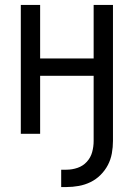

<svg xmlns="http://www.w3.org/2000/svg" viewBox="-20 -540 540 775"><path d="M227 215V145H248Q271 145 293 137.5Q315 130 330.5 113Q346 96 352 74Q358 52 358 29V-234H142V0H64V-520H142V-304H358V-520H436V29Q436 54 431.5 79Q427 104 415.5 126Q404 148 386 166Q368 184 345.5 195Q323 206 298 210.5Q273 215 248 215Z"/></svg>

Font: Iosevka Term Curly
Style: Regular
Weight: 400
Designer: Belleve Invis
Foundry: Belleve Invis
Version: Version 32.3.0